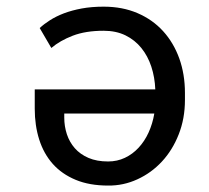

<svg xmlns="http://www.w3.org/2000/svg" viewBox="-20 -559 640 588"><path d="M297.4 -538.6Q355 -538.6 401.1 -518.8Q447.3 -499 479.5 -463.6Q511.7 -428.2 529.1 -379.9Q546.4 -331.5 546.4 -274.4V-252.9Q546.4 -195.8 527.3 -147.5Q508.3 -99.1 475.8 -64.2Q443.4 -29.3 400.6 -9.8Q357.9 9.8 311 9.3Q253.9 9.3 211.7 -8.3Q169.4 -25.9 141.6 -57.1Q113.8 -88.4 100.1 -131.6Q86.4 -174.8 86.4 -226.1V-285.2H455.6Q454.1 -322.3 443.4 -355Q432.6 -387.7 412.8 -412.1Q393.1 -436.5 364.3 -450.7Q335.4 -464.8 297.4 -464.8Q242.2 -464.8 202.9 -449.7Q163.6 -434.6 137.2 -412.1L101.6 -473.1Q114.7 -485.4 133.1 -497.1Q151.4 -508.8 175.5 -518.1Q199.7 -527.3 230.2 -533Q260.7 -538.6 297.4 -538.6ZM311 -64.5Q338.9 -64.5 362.5 -75.7Q386.2 -86.9 404.5 -106.7Q422.9 -126.5 435.1 -153.3Q447.3 -180.2 452.6 -211.4H176.8V-198.7Q176.8 -172.4 184.8 -147.9Q192.9 -123.5 209.2 -105Q225.6 -86.4 251 -75.4Q276.4 -64.5 311 -64.5Z"/></svg>

Font: Roboto Mono
Style: Regular
Weight: 400
Designer: Google
Version: Version 2.000985; 2015; ttfautohint (v1.3)